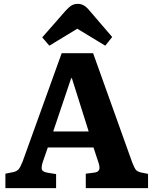

<svg xmlns="http://www.w3.org/2000/svg" viewBox="-20 -976 796 996"><path d="M8 0V-75L48 -83Q67 -87 76.5 -98Q86 -109 97 -137L300 -700H463L666 -133Q677 -105 685 -95Q693 -85 713 -81L748 -74V0H425V-75L472 -81Q490 -84 494.5 -96Q499 -108 491 -132L465 -211H228L202 -136Q195 -115 196.5 -100Q198 -85 227 -80L271 -73V0ZM256 -294H440L353 -570H349ZM236 -739 199 -782 320 -920Q337 -939 351 -947.5Q365 -956 384 -956Q400 -956 414.5 -948Q429 -940 447 -918L562 -784L526 -739L381 -827Z"/></svg>

Font: Literata
Style: Bold
Weight: 700
Designer: Latin by Veronika Burian and Jose Scaglione. Greek by Irene Vlachou. Cyrillic by Vera Evstafieva.
Foundry: TypeTogether
Version: Version 3.103; ttfautohint (v1.8.4.7-5d5b);gftools[0.9.29]